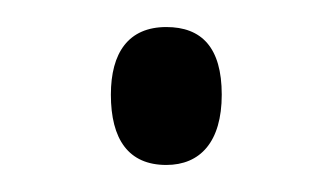

<svg xmlns="http://www.w3.org/2000/svg" viewBox="-20 -414 246 142"><path d="M62 -344C62 -311 75 -292 103 -292C128 -292 144 -309 144 -344C144 -379 129 -394 103 -394C75 -394 62 -375 62 -344Z"/></svg>

Font: Noto Sans Bengali ExtraCondensed Light
Style: Regular
Weight: 300
Width: 2
Designer: Joana Ranito - Universal Thirst; Jelle Bosma - Monotype Design Team
Foundry: Universal Thirst ehf.
Version: Version 3.000